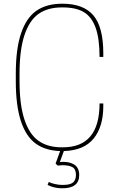

<svg xmlns="http://www.w3.org/2000/svg" viewBox="-20 -806 633 1032"><path d="M235.8 188 242.2 171.9Q254.4 178.7 275.6 183.3Q296.9 188 314.9 188Q328.1 188 337.4 187Q346.7 186 356.9 182.9Q367.2 179.7 373.5 174.1Q379.9 168.5 384 158.4Q388.2 148.4 388.2 134.8Q388.2 102.5 369.1 92.3Q350.1 82 314.9 82L290 84L278.8 73.2L303.2 5.9Q223.1 3.4 171.1 -34.9Q119.1 -73.2 92 -156.2Q64.9 -239.3 64.9 -370.1V-410.2Q64.9 -543.9 93.5 -627.7Q122.1 -711.4 176.5 -748.8Q231 -786.1 314.9 -786.1Q429.2 -786.1 482.2 -723.1Q535.2 -660.2 535.2 -520V-500H515.1Q515.1 -598.6 493.9 -657.2Q472.7 -715.8 430.4 -741Q388.2 -766.1 317.9 -766.1H312Q236.3 -766.1 187 -731.2Q137.7 -696.3 111.3 -616.7Q85 -537.1 85 -410.2V-370.1Q85 -243.2 111.3 -163.6Q137.7 -84 187 -49.1Q236.3 -14.2 312 -14.2H317.9Q515.1 -14.2 515.1 -250H535.2V-235.8Q535.2 -124.5 482.9 -60.8Q430.7 2.9 323.2 5.9L301.8 64.9Q306.6 64 319.8 64Q336.4 64 350.3 67.1Q364.3 70.3 377.4 77.6Q390.6 85 398.2 99.6Q405.8 114.3 405.8 134.8Q405.8 206.1 314.9 206.1Q271 206.1 235.8 188Z"/></svg>

Font: Cooper Hewitt
Style: Thin
Weight: 701
Designer: Village Type and Design LLC
Foundry: Cooper Hewitt Smithsonian Design Museum
Version: 1.000